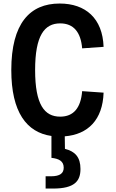

<svg xmlns="http://www.w3.org/2000/svg" viewBox="-20 -762 660 1088"><path d="M179 -365C179 -560.5 231.5 -629.5 321 -629.5C397 -629.5 438 -579.5 445.5 -488L567 -496.5C561.5 -658 465 -742 318 -742C149 -742 44 -629 44 -365C44 -126.5 131 -11.5 271.5 8.5V132.5C313 137 341 150.5 341 188C341 219 321.5 237 268 237H238.5V306.5H280.5C403.5 306.5 436 263.5 436 195.5C436 128.5 405.5 96 348 81.5L347 10.5C478.5 0 562 -83 567 -237L445.5 -245.5C438 -150.5 397 -101 321 -101C231.5 -101 179 -169.5 179 -365Z"/></svg>

Font: Monaspace Neon SemiBold
Style: Regular
Weight: 600
Designer: Riley Cran & the Lettermatic Team
Foundry: Lettermatic
Version: Version 1.200 (Monaspace Neon)